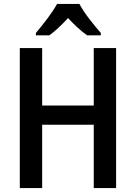

<svg xmlns="http://www.w3.org/2000/svg" viewBox="-20 -959 694 979"><path d="M385 -939H271C248 -896 198 -832 163 -791V-779H232C261 -800 295 -832 327 -867C359 -832 393 -801 424 -779H494V-791C458 -832 408 -894 385 -939ZM572 0V-714H458V-421H195V-714H81V0H195V-323H458V0Z"/></svg>

Font: Noto Sans UI SemiCondensed Medium
Style: Regular
Weight: 500
Width: 4
Designer: Monotype Design Team
Foundry: Monotype Imaging Inc.
Version: Version 1.901